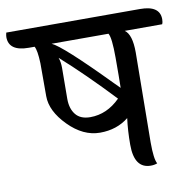

<svg xmlns="http://www.w3.org/2000/svg" viewBox="-131 -732 815 814"><g transform="rotate(-10 277.0 -325.0)"><path d="M385 -341Q386 -384 386 -470.5Q386 -557 374 -576H129Q173 -557 360 -366Q376 -350 385 -341ZM155 -468 154 -334Q154 -292 174.5 -266.5Q195 -241 237 -241Q309 -241 366 -298Q248 -423 148 -512Q155 -493 155 -468ZM474 -478 470 -91Q470 -19 482 1Q470 6 454 6Q383 6 383 -96Q383 -158 390 -210Q339 -169 266.5 -169Q194 -169 131 -233Q68 -297 68 -361V-503Q66 -559 56 -576H31Q-55 -576 -55 -637Q-55 -644 -52 -656H524Q609 -656 609 -597Q609 -584 605 -576H444Q474 -555 474 -478Z"/></g></svg>

Font: Laila Medium
Style: Regular
Weight: 500
Designer: Hitesh Malaviya
Foundry: Indian Type Foundry
Version: Version 1.302;PS 1.0;hotconv 1.0.78;makeotf.lib2.5.61930; tt